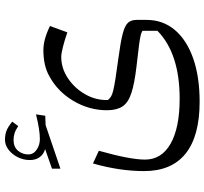

<svg xmlns="http://www.w3.org/2000/svg" viewBox="-46 -564 849 798"><g transform="rotate(-90 379.0 -164.5)"><path d="M644 -309.6Q611.8 -320.8 583.5 -327.9Q555.2 -335 543 -335Q494.6 -335 453.1 -307.1Q411.6 -279.3 386.5 -235.1Q361.3 -190.9 362.8 -141.1Q369.1 -133.3 377.2 -128.2Q385.3 -123 402.3 -118.9Q419.4 -114.7 451.4 -109.6Q483.4 -104.5 538.1 -97.2Q604 -88.4 637.9 -79.6Q671.9 -70.8 683.8 -57.6Q695.8 -44.4 695.8 -22V19.5Q695.8 87.4 654.1 137Q612.3 186.5 535.9 213.4Q459.5 240.2 355.5 240.2Q212.9 240.2 140.1 181.9Q67.4 123.5 67.4 9.3Q67.4 -92.3 99.1 -203.1L151.9 -178.7Q115.2 -48.8 115.2 13.2Q115.2 82 181.4 119.6Q247.6 157.2 368.2 157.2Q556.2 157.2 650.4 64.9V2.4Q643.1 -2 631.3 -4.9Q619.6 -7.8 590.8 -11.7Q562 -15.6 503.9 -22Q431.6 -30.3 391.6 -43.5Q351.6 -56.6 335.9 -80.8Q320.3 -105 320.3 -145Q320.3 -218.8 359.1 -284.4Q397.9 -350.1 462.4 -384.8Q505.9 -409.2 570.3 -409.2Q614.3 -409.2 670.4 -381.8ZM136.7 -471.7Q136.7 -450.7 156 -437.3Q175.3 -423.8 200.7 -423.8Q238.8 -423.8 303.2 -439.9L297.4 -401.4L258.3 -399.9L77.6 -338.4V-373.5L158.7 -401.9Q136.2 -408.7 124.8 -425.3Q113.3 -441.9 113.3 -465.3Q113.3 -492.2 125.2 -515.9Q137.2 -539.6 156.5 -554.2Q175.8 -568.8 197.3 -568.8Q217.3 -568.8 233.4 -563.2Q249.5 -557.6 272.9 -538.6L254.4 -513.7Q237.8 -524.9 224.1 -529.1Q210.4 -533.2 197.3 -533.2Q168 -533.2 152.3 -514.9Q136.7 -496.6 136.7 -471.7Z"/></g></svg>

Font: Pinar-DS1-FD Regular
Style: Regular
Weight: 400
Designer: Amin Abedi
Version: Version 3.000